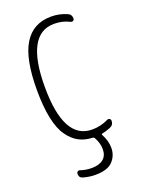

<svg xmlns="http://www.w3.org/2000/svg" viewBox="-175 -822 849 1124"><g transform="rotate(-20 250.0 -260.0)"><path d="M275.4 9.8Q228.5 7.8 191.9 -11.7Q155.3 -31.2 125.5 -73.2Q95.7 -115.2 80.6 -188.5Q65.4 -261.7 65.4 -365.2Q65.4 -558.6 121.6 -649.4Q177.7 -740.2 290 -740.2Q341.8 -740.2 387.7 -719.7Q410.2 -710.9 410.2 -684.6Q410.2 -676.8 403.3 -672.4Q396.5 -668 387.7 -671.9Q344.7 -694.3 292 -694.3Q115.2 -694.3 115.2 -365.2Q115.2 -36.1 292 -36.1Q344.7 -36.1 392.6 -59.6Q400.4 -63.5 407.7 -59.1Q415 -54.7 415 -46.9Q415 -19.5 390.6 -9.8Q360.4 2 338.9 5.9Q331.1 7.8 335 13.7Q359.4 58.6 359.4 102.5Q359.4 150.4 327.1 185.1Q294.9 219.7 217.8 219.7Q181.6 219.7 143.6 209Q120.1 202.1 121.1 177.7Q121.1 169.9 127.9 165Q134.8 160.2 141.6 163.1Q174.8 174.8 211.9 174.8Q258.8 174.8 284.2 153.8Q309.6 132.8 309.6 92.8Q309.6 54.7 288.1 16.6Q284.2 9.8 275.4 9.8Z"/></g></svg>

Font: Rounded-X Mgen+ 2m light
Style: Regular
Weight: 200
Designer: [Source Han Sans]
Ryoko NISHIZUKA  (kana & ideographs); Paul D. Hunt (Latin, Greek & Cyrillic); Wenlong ZHANG  (bopomofo
Version: Version 1.059.20150602